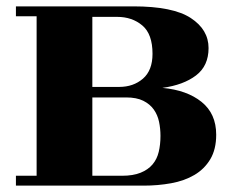

<svg xmlns="http://www.w3.org/2000/svg" viewBox="-20 -522 722 603"><path d="M399 -502Q523 -502 579 -465.5Q635 -429 635 -371Q635 -315 595.5 -285Q556 -255 490 -246Q567 -239 613 -202Q659 -165 659 -99Q659 -53 640.5 -22Q622 9 590.5 27.5Q559 46 517.5 53.5Q476 61 431 61H30V30H95V-471H30V-502ZM354 -249Q399 -249 429 -275Q459 -301 459 -353Q459 -415 427 -442Q395 -469 348 -469H270V-249ZM363 30Q398 30 421.5 20.5Q445 11 459 -5.5Q473 -22 478.5 -45Q484 -68 484 -95Q484 -118 479.5 -139.5Q475 -161 463 -178Q451 -195 430 -205.5Q409 -216 376 -216H270V30Z"/></svg>

Font: Cafe24 ClassicType
Style: Regular
Weight: 400
Designer: Cafe24 thkim, hmlim, mnelim & 4IR
Foundry: Cafe24
Version: Version 1.000